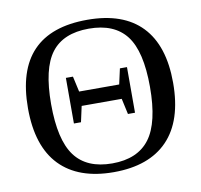

<svg xmlns="http://www.w3.org/2000/svg" viewBox="-76 -743 874 834"><g transform="rotate(-10 361.0 -326.0)"><path d="M143.1 -328.1Q143.1 -170.4 195.8 -99.6Q248.5 -28.8 360.8 -28.8Q472.7 -28.8 525.9 -99.6Q579.1 -170.4 579.1 -328.1Q579.1 -484.9 526.1 -554Q473.1 -623 360.8 -623Q248 -623 195.6 -554Q143.1 -484.9 143.1 -328.1ZM41 -328.1Q41 -662.1 360.8 -662.1Q519 -662.1 600.1 -577.4Q681.2 -492.7 681.2 -328.1Q681.2 -161.1 599.1 -75.7Q517.1 9.8 360.8 9.8Q205.1 9.8 123 -75.4Q41 -160.6 41 -328.1ZM272.5 -297.9 257.3 -228.5H226.1V-429.7H257.3L272.5 -361.3H449.2L464.4 -429.7H495.6V-228.5H464.4L449.2 -297.9Z"/></g></svg>

Font: Liberation Serif
Style: Regular
Weight: 400
Designer: Steve Matteson
Foundry: Ascender Corporation
Version: Version 2.1.5